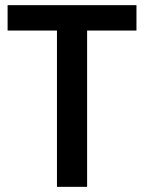

<svg xmlns="http://www.w3.org/2000/svg" viewBox="-20 -725 558 745"><path d="M201 0V-606.5H9.5V-705H509.5V-606.5H318V0Z"/></svg>

Font: Nunito Sans 12pt ExtraLight Condensed
Style: Regular
Weight: 200
Width: 3
Version: Version 3.101;gftools[0.9.27]